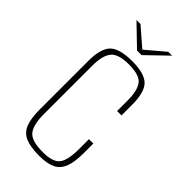

<svg xmlns="http://www.w3.org/2000/svg" viewBox="-205 -682 743 743"><g transform="rotate(45 166.5 -310.0)"><path d="M175 9Q127 9 99.5 -2.5Q72 -14 60.5 -42Q49 -70 49 -121V-384Q49 -454 75.5 -479.5Q102 -505 170 -505Q237 -505 263 -479.5Q289 -454 289 -385V-327H265V-384Q265 -438 247 -462.5Q229 -487 170 -487Q112 -487 92.5 -462.5Q73 -438 73 -384V-120Q73 -60 92.5 -35.5Q112 -11 174 -11Q229 -11 247 -34.5Q265 -58 265 -120V-173H289V-121Q289 -72 278 -43.5Q267 -15 242 -3Q217 9 175 9ZM154 -547 69 -629H91L166 -564L243 -629H264L179 -547Z"/></g></svg>

Font: Alumni Sans Thin
Style: Regular
Weight: 100
Designer: Robert E. Leuschke
Foundry: Robert E. Leuschke
Version: Version 1.018